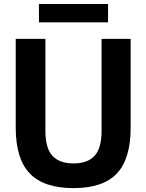

<svg xmlns="http://www.w3.org/2000/svg" viewBox="-20 -935 735 964"><path d="M349 9.5Q200.5 9.5 129.8 -63.8Q59 -137 59 -294V-740H208V-278Q208 -191 243.2 -152.8Q278.5 -114.5 349 -114.5Q420 -114.5 455 -152.8Q490 -191 490 -278V-740H636V-294Q636 -137 566.5 -63.8Q497 9.5 349 9.5ZM175.5 -823V-915H522.5V-823Z"/></svg>

Font: Encode Sans Semi Condensed
Style: Bold
Weight: 700
Width: 4
Designer: Multiple Designers
Foundry: Impallari Type
Version: Version 3.000; ttfautohint (v1.8.3) -l 8 -r 50 -G 200 -x 14 